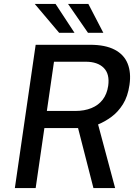

<svg xmlns="http://www.w3.org/2000/svg" viewBox="-20 -949 700 969"><path d="M55 0 160 -723H434.5Q511.5 -723 558.8 -698.2Q606 -673.5 624.2 -628Q642.5 -582.5 633.5 -520.5Q625 -462 600.5 -423Q576 -384 542.8 -359.5Q509.5 -335 475 -321L561 0H451.5L374 -302.5H204L160 0ZM216.5 -389H359.5Q406 -389 441.5 -403.5Q477 -418 498.5 -446.2Q520 -474.5 526 -515.5Q534.5 -575.5 503.5 -606.5Q472.5 -637.5 412.5 -637.5H252.5ZM278.5 -783.5 155.5 -929H260.5L356 -783.5ZM424 -783.5 323.5 -929H426L501.5 -783.5Z"/></svg>

Font: Public Sans Thin Medium
Style: Italic
Weight: 500
Italic angle: -8°
Version: Version 2.001